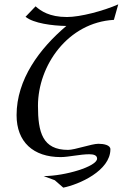

<svg xmlns="http://www.w3.org/2000/svg" viewBox="-20 -713 598 880"><path d="M56 -185C56 -62 133 7 258 7C294 7 347 -6 389 -6C408 -6 425 -2 425 14C425 50 278 94 180 94L231 113L270 147C341 133 486 70 486 -29C486 -48 456 -54 431 -54C400 -54 323 -26 292 -26C175 -26 154 -106 154 -228C154 -413 291 -610 502 -622L522 -693C454 -663 348 -635 287 -635C206 -635 167 -663 143 -684L97 -636C134 -606 220 -595 284 -594C161 -490 56 -349 56 -185Z"/></svg>

Font: KpRoman
Style: SemiboldItalic
Weight: 600
Italic angle: -11°
Version: Version 0.66